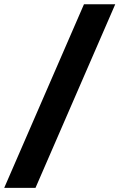

<svg xmlns="http://www.w3.org/2000/svg" viewBox="-81 -782 567 911"><path d="M465.8 -761.7 87.4 109.4H-61L317.4 -761.7Z"/></svg>

Font: Inter Display Extra Bold
Style: Italic
Weight: 800
Italic angle: -9.39999°
Designer: Rasmus Andersson
Foundry: rsms
Version: Version 4.000;git-4fc901f